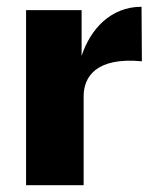

<svg xmlns="http://www.w3.org/2000/svg" viewBox="-20 -547 453 567"><path d="M57 0H227V-263C227 -319 263 -379 399 -366L398 -527C307 -527 247 -461 221 -382V-517H57Z"/></svg>

Font: United Sans ExtraBold
Style: Regular
Weight: 800
Designer: Pablo Impallari, Rodrigo Fuenzalida (Modified by Dan O. Williams)
Version: Version 1.000;PS 001.000;hotconv 1.0.88;makeotf.lib2.5.64775